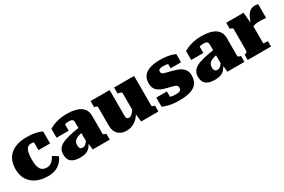

<svg xmlns="http://www.w3.org/2000/svg" viewBox="82 -1485 3594 2426"><g transform="rotate(-30 1879.5 -272.0)"><path d="M389 -91Q418 -91 441 -104.5Q464 -118 481.5 -140Q499 -162 512 -186L588 -140Q568 -94 535.5 -60Q503 -26 456 -7.5Q409 11 346 11Q253 11 182 -20.5Q111 -52 70.5 -115Q30 -178 30 -272Q30 -364 68.5 -426.5Q107 -489 178.5 -521Q250 -553 351 -553Q410 -553 454.5 -545.5Q499 -538 528.5 -528Q558 -518 571 -510V-335H402V-495Q417 -496 424 -487Q431 -478 433 -466Q435 -454 432.5 -443.5Q430 -433 426 -431Q413 -442 399.5 -448.5Q386 -455 364 -455Q330 -455 309 -436Q288 -417 278.5 -376.5Q269 -336 269 -272Q269 -223 276 -188.5Q283 -154 297.5 -132.5Q312 -111 334.5 -101Q357 -91 389 -91Z M991 -327V-254Q956 -247 932 -238.5Q908 -230 893 -219.5Q878 -209 870 -197.5Q862 -186 859 -172.5Q856 -159 856 -145Q856 -121 861.5 -107.5Q867 -94 878.5 -88.5Q890 -83 906 -83Q921 -83 934.5 -90.5Q948 -98 962 -114Q976 -130 991 -157L1001 -110Q981 -65 956.5 -39Q932 -13 898.5 -1Q865 11 819 11Q760 11 721 -4Q682 -19 663.5 -50Q645 -81 645 -131Q645 -175 664 -206Q683 -237 724 -259Q765 -281 831 -297.5Q897 -314 991 -327ZM1000 0 988 -106 979 -101V-412Q979 -425 974 -436Q969 -447 955.5 -453Q942 -459 915 -459Q877 -459 852 -449Q827 -439 819 -427Q808 -431 804.5 -438.5Q801 -446 806 -454.5Q811 -463 823 -468.5Q835 -474 855 -473V-357H678V-487Q694 -497 728 -513Q762 -529 815 -541.5Q868 -554 940 -554Q1004 -554 1053.5 -542.5Q1103 -531 1137 -508.5Q1171 -486 1188.5 -452Q1206 -418 1206 -372V-114Q1206 -106 1209.5 -101.5Q1213 -97 1220.5 -94.5Q1228 -92 1240 -88L1248 -86V0Z M1560 -543V-168Q1560 -152 1563.5 -140.5Q1567 -129 1576 -123Q1585 -117 1599 -117Q1617 -117 1634.5 -129.5Q1652 -142 1671.5 -169Q1691 -196 1712 -238L1708 -140Q1689 -95 1656 -61.5Q1623 -28 1581.5 -9Q1540 10 1494 10Q1441 10 1403.5 -10Q1366 -30 1346 -68.5Q1326 -107 1326 -162V-426Q1326 -438 1318.5 -443.5Q1311 -449 1292 -452L1282 -454V-543ZM1917 -543V-114Q1917 -106 1920.5 -101.5Q1924 -97 1931.5 -94.5Q1939 -92 1951 -88L1958 -86V0H1707L1692 -129L1683 -134V-426Q1683 -438 1669.5 -444Q1656 -450 1638 -453L1625 -455V-543Z M2339 -130Q2339 -148 2329.5 -158.5Q2320 -169 2303 -176Q2286 -183 2264.5 -187.5Q2243 -192 2219 -198Q2185 -206 2151.5 -217Q2118 -228 2090 -246Q2062 -264 2045.5 -294.5Q2029 -325 2029 -371Q2029 -438 2063 -478.5Q2097 -519 2157 -537.5Q2217 -556 2295 -556Q2360 -556 2406 -548Q2452 -540 2480 -530.5Q2508 -521 2517 -516V-396H2365V-488Q2383 -490 2392 -485.5Q2401 -481 2402.5 -474Q2404 -467 2402 -459.5Q2400 -452 2397 -447Q2385 -453 2370 -457.5Q2355 -462 2337 -464.5Q2319 -467 2296 -467Q2260 -467 2242.5 -458Q2225 -449 2225 -426Q2225 -410 2234 -400.5Q2243 -391 2260 -385Q2277 -379 2299.5 -374Q2322 -369 2349 -362Q2384 -353 2419.5 -341.5Q2455 -330 2485 -311Q2515 -292 2533 -262Q2551 -232 2551 -188Q2551 -117 2519.5 -73Q2488 -29 2422.5 -8.5Q2357 12 2258 12Q2198 12 2149.5 4Q2101 -4 2069 -15Q2037 -26 2023 -33V-166H2178V-45Q2157 -51 2145 -62Q2133 -73 2129 -83.5Q2125 -94 2129 -99.5Q2133 -105 2144 -99Q2156 -94 2173 -88.5Q2190 -83 2212 -80Q2234 -77 2261 -77Q2289 -77 2306 -82Q2323 -87 2331 -99Q2339 -111 2339 -130Z M2956 -327V-254Q2921 -247 2897 -238.5Q2873 -230 2858 -219.5Q2843 -209 2835 -197.5Q2827 -186 2824 -172.5Q2821 -159 2821 -145Q2821 -121 2826.5 -107.5Q2832 -94 2843.5 -88.5Q2855 -83 2871 -83Q2886 -83 2899.5 -90.5Q2913 -98 2927 -114Q2941 -130 2956 -157L2966 -110Q2946 -65 2921.5 -39Q2897 -13 2863.5 -1Q2830 11 2784 11Q2725 11 2686 -4Q2647 -19 2628.5 -50Q2610 -81 2610 -131Q2610 -175 2629 -206Q2648 -237 2689 -259Q2730 -281 2796 -297.5Q2862 -314 2956 -327ZM2965 0 2953 -106 2944 -101V-412Q2944 -425 2939 -436Q2934 -447 2920.5 -453Q2907 -459 2880 -459Q2842 -459 2817 -449Q2792 -439 2784 -427Q2773 -431 2769.5 -438.5Q2766 -446 2771 -454.5Q2776 -463 2788 -468.5Q2800 -474 2820 -473V-357H2643V-487Q2659 -497 2693 -513Q2727 -529 2780 -541.5Q2833 -554 2905 -554Q2969 -554 3018.5 -542.5Q3068 -531 3102 -508.5Q3136 -486 3153.5 -452Q3171 -418 3171 -372V-114Q3171 -106 3174.5 -101.5Q3178 -97 3185.5 -94.5Q3193 -92 3205 -88L3213 -86V0Z M3728 -544V-343Q3720 -344 3704 -345.5Q3688 -347 3669.5 -348Q3651 -349 3634 -349Q3616 -349 3598.5 -347.5Q3581 -346 3566 -342.5Q3551 -339 3538.5 -333Q3526 -327 3516 -317L3511 -350Q3535 -413 3556 -458Q3577 -503 3607 -527Q3637 -551 3685 -551Q3701 -551 3712.5 -548.5Q3724 -546 3728 -544ZM3261 0V-79H3263Q3282 -79 3292.5 -88.5Q3303 -98 3303 -125V-426Q3303 -434 3299.5 -438.5Q3296 -443 3288.5 -446Q3281 -449 3269 -452L3261 -454V-543H3514L3529 -372L3536 -374V-87Q3536 -84 3544.5 -82Q3553 -80 3567 -79.5Q3581 -79 3597 -79H3601V0Z"/></g></svg>

Font: Roboto Serif 20pt Black
Style: Regular
Weight: 900
Version: Version 1.008